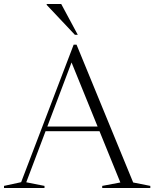

<svg xmlns="http://www.w3.org/2000/svg" viewBox="-28 -938 770 958"><path d="M187 -283.5V-306.5H505V-283.5ZM636.5 -27.5 722 -10.5V0H482V-10.5L572.5 -27.5L323 -641H334.5L103 -28.5L194 -10.5V0H-8V-10.5L77.5 -29L339.5 -715H354ZM360 -764.5H345.5L205 -913.5V-918H277.5Z"/></svg>

Font: Newsreader 60pt Light
Style: Regular
Weight: 300
Designer: Hugues Gentile
Foundry: Production Type
Version: Version 1.003